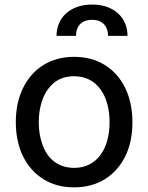

<svg xmlns="http://www.w3.org/2000/svg" viewBox="-20 -798 640 829"><path d="M300.1 11C401.3 11 478.7 -38.4 520.6 -122.5C541.5 -164.8 551.8 -213.8 551.8 -270.2C551.8 -383.5 507.8 -470.5 432.5 -517.4C394.9 -540.8 350.9 -552.6 300.1 -552.6C199.2 -552.6 121.8 -503.6 79.9 -418.7C58.9 -376.4 48.3 -326.7 48.3 -270.2C48.3 -157.7 92.3 -71 168 -24.1C205.6 -0.7 249.6 11 300.1 11ZM300.4 -73.2C230.8 -73.2 185.4 -112.6 163.7 -172.2C152.7 -202.1 147.4 -234.7 147.4 -270.2C147.4 -341.3 168.7 -404.5 214.1 -441.4C236.9 -459.5 265.6 -468.8 300.4 -468.8C399.9 -468.8 453.1 -383.9 453.1 -270.2C453.1 -157 399.9 -73.2 300.4 -73.2ZM308.2 -643.1C307.9 -679 326.7 -712.4 377.8 -712.4C426.5 -712.4 446.4 -680 446.7 -643.1H530.5C530.5 -721.6 472.7 -778.4 377.8 -778.4C283 -778.4 224.1 -721.6 224.1 -643.1Z"/></svg>

Font: Inter 465
Style: Regular
Weight: 400
Designer: Rasmus Andersson
Foundry: rsms
Version: Version 3.019;Glyphs 3.1.2 (3151)